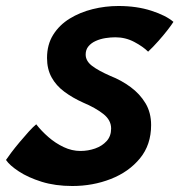

<svg xmlns="http://www.w3.org/2000/svg" viewBox="-60 -581 599 641"><path d="M181.5 40Q124.5 40 79 25.8Q33.5 11.5 2.8 -8.8Q-28 -29 -40 -47Q-34.5 -55.5 -22.2 -71.8Q-10 -88 5.8 -106.8Q21.5 -125.5 36.2 -141.8Q51 -158 61 -166Q78 -144 101.5 -123.5Q125 -103 152.5 -90Q180 -77 208.5 -77Q234 -77 257.5 -85.2Q281 -93.5 296 -110Q311 -126.5 311 -152Q311 -180 285 -200.5Q259 -221 217.5 -238.5Q182 -254.5 154.8 -274.8Q127.5 -295 112.2 -322.8Q97 -350.5 97 -387.5Q97 -432 117.5 -464.8Q138 -497.5 172.5 -518.8Q207 -540 249.2 -550.5Q291.5 -561 335.5 -561Q396.5 -561 445.2 -545.2Q494 -529.5 519 -508Q513.5 -499 500 -481.5Q486.5 -464 469.2 -444.5Q452 -425 434.5 -408.5Q417.5 -425.5 388.2 -441Q359 -456.5 325 -456.5Q309.5 -456.5 292 -453.8Q274.5 -451 259.5 -444.2Q244.5 -437.5 235.2 -426.2Q226 -415 226 -399Q226 -377.5 247.2 -361.2Q268.5 -345 308.5 -327.5Q345.5 -313 376.2 -290.2Q407 -267.5 425.8 -236.2Q444.5 -205 444.5 -163.5Q444.5 -97.5 407.2 -52.2Q370 -7 310 16.5Q250 40 181.5 40Z"/></svg>

Font: Grandstander Thin SemiBold
Style: Italic
Weight: 600
Italic angle: -15°
Version: Version 1.200